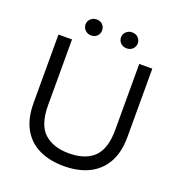

<svg xmlns="http://www.w3.org/2000/svg" viewBox="-152 -984 1039 1119"><g transform="rotate(20 367.5 -424.5)"><path d="M368 10Q280 10 214.5 -21Q149 -52 113 -116Q77 -180 77 -277V-700H161V-293Q161 -172 216.5 -121Q272 -70 370 -70Q470 -70 524 -121Q578 -172 578 -293V-700H659V-277Q659 -180 622.5 -116.5Q586 -53 521 -21.5Q456 10 368 10ZM257 -760Q235 -760 220 -774.5Q205 -789 205 -810Q205 -830 220 -844.5Q235 -859 257 -859Q280 -859 294 -844.5Q308 -830 308 -810Q308 -789 294 -774.5Q280 -760 257 -760ZM477 -760Q455 -760 440 -774.5Q425 -789 425 -810Q425 -830 440 -844.5Q455 -859 477 -859Q500 -859 514.5 -844.5Q529 -830 529 -810Q529 -789 514.5 -774.5Q500 -760 477 -760Z"/></g></svg>

Font: REM Light
Style: Regular
Weight: 300
Designer: Octavio Pardo
Foundry: Ashler Design
Version: Version 1.005;gftools[0.9.28]